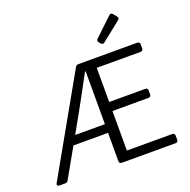

<svg xmlns="http://www.w3.org/2000/svg" viewBox="-144 -974 1103 1114"><g transform="rotate(-20 408.0 -417.0)"><path d="M685.5 -806.6 668 -828.1C661.1 -835.9 653.3 -836.9 645.5 -829.1L535.2 -724.6C528.3 -717.8 527.3 -709 534.2 -702.1L543 -692.4C549.8 -685.5 556.6 -683.6 564.5 -690.4L683.6 -785.2C691.4 -792 692.4 -798.8 685.5 -806.6ZM472.7 -56.6V-300.8H695.3C705.1 -300.8 710.9 -306.6 710.9 -316.4V-340.8C710.9 -350.6 705.1 -356.4 695.3 -356.4H472.7V-567.4H743.2C752.9 -567.4 758.8 -573.2 758.8 -583V-608.4C758.8 -618.2 752.9 -624 743.2 -624H379.9C372.1 -624 365.2 -621.1 361.3 -613.3L25.4 -18.6C19.5 -7.8 24.4 0 36.1 0H71.3C79.1 0 85.9 -2.9 89.8 -10.7L191.4 -190.4H405.3V-15.6C405.3 -5.9 411.1 0 420.9 0H752.9C762.7 0 768.6 -5.9 768.6 -15.6V-41C768.6 -50.8 762.7 -56.6 752.9 -56.6ZM221.7 -244.1 287.1 -360.4C326.2 -430.7 364.3 -502 401.4 -570.3H405.3V-244.1Z"/></g></svg>

Font: Ed Sans Neue Light
Style: Regular
Weight: 300
Designer: Stephen Hutchings
Version: Version 1.004;PS 001.004;hotconv 1.0.88;makeotf.lib2.5.64775